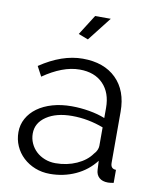

<svg xmlns="http://www.w3.org/2000/svg" viewBox="-83 -795 712 870"><g transform="rotate(10 272.5 -360.0)"><path d="M206 10Q169 10 137.5 -2.5Q106 -15 82.5 -37Q59 -59 46 -88.5Q33 -118 33 -152Q33 -186 49 -215Q65 -244 94 -265Q123 -286 163 -297.5Q203 -309 251 -309Q291 -309 332 -302Q373 -295 405 -282V-329Q405 -398 366 -438.5Q327 -479 258 -479Q218 -479 176 -463Q134 -447 91 -417L67 -462Q168 -530 263 -530Q361 -530 417 -475Q473 -420 473 -323V-88Q473 -60 498 -60V0Q481 3 472 3Q446 3 431.5 -10Q417 -23 416 -46L414 -87Q378 -40 323.5 -15Q269 10 206 10ZM222 -42Q275 -42 319.5 -62Q364 -82 387 -115Q396 -124 400.5 -134.5Q405 -145 405 -154V-239Q371 -252 334.5 -259Q298 -266 260 -266Q188 -266 143 -236Q98 -206 98 -157Q98 -133 107.5 -112Q117 -91 133.5 -75.5Q150 -60 173 -51Q196 -42 222 -42ZM270 -620 225 -637 284 -730H356Z"/></g></svg>

Font: Boldmen
Style: Regular
Weight: 400
Designer: Matt McInerney, Pablo Impallari, Rodrigo Fuenzalida
Foundry: LIVING CONCEPT
Version: Version 1.000